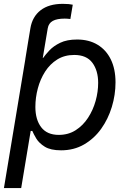

<svg xmlns="http://www.w3.org/2000/svg" viewBox="-22 -754 655 978"><path d="M106.9 -452.6 122.1 -545.9 132.8 -609.9Q142.6 -668.9 184.8 -701.7Q227.1 -734.4 297.9 -734.4Q314.5 -734.4 327.9 -733.2Q341.3 -731.9 348.6 -730L336.4 -657.2Q328.6 -658.2 321.3 -658.7Q314 -659.2 307.6 -659.2Q268.1 -659.2 246.8 -647.5Q225.6 -635.7 221.2 -609.9L210.4 -545.9L194.8 -452.6ZM-2 204.1 122.6 -545.9H207.5L192.9 -458.5H197.3Q209 -475.1 229.7 -497.3Q250.5 -519.5 284.7 -536.1Q318.8 -552.7 370.6 -552.7Q430.7 -552.7 474.6 -526.4Q518.6 -500 542.5 -451.2Q566.4 -402.3 566.4 -334.5Q566.4 -271 547.6 -209.2Q528.8 -147.5 493.2 -97.7Q457.5 -47.9 406 -18.1Q354.5 11.7 289.1 11.7Q235.8 11.7 206.3 -6.6Q176.8 -24.9 162.8 -48.3Q148.9 -71.8 142.6 -86.9H134.3L85.9 204.1ZM277.3 -66.9Q326.2 -66.9 363.5 -90.8Q400.9 -114.7 426.5 -154.1Q452.1 -193.4 465.1 -240Q478 -286.6 478 -332Q478 -394.5 448.5 -434.3Q418.9 -474.1 356 -474.1Q306.6 -474.1 269.5 -450.9Q232.4 -427.7 207.8 -389.2Q183.1 -350.6 170.7 -303.7Q158.2 -256.8 158.2 -209.5Q158.2 -144.5 188 -105.7Q217.8 -66.9 277.3 -66.9Z"/></svg>

Font: Inter
Style: Italic
Weight: 400
Italic angle: -9.3988°
Designer: Rasmus Andersson
Foundry: rsms
Version: Version 4.001;git-66647c0bb